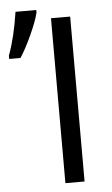

<svg xmlns="http://www.w3.org/2000/svg" viewBox="-68 -792 483 828"><g transform="rotate(-5 173.5 -377.5)"><path d="M181.2 0V-713.9H264.2V0ZM121.1 -754.9V-743.7Q112.3 -707 85.9 -649.4Q59.6 -591.8 35.2 -554.7H-13.7V-568.8Q15.1 -646.5 31.2 -754.9Z"/></g></svg>

Font: OpenSans-Regular
Style: Regular
Weight: 400
Foundry: Ascender Corporation
Version: Version 1.10